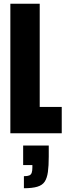

<svg xmlns="http://www.w3.org/2000/svg" viewBox="-20 -708 359 1020"><path d="M35 0V-688H191V-140H308V0ZM107 292V228Q126 228 135.5 224Q145 220 148.5 209.5Q152 199 152 182V169H103V65H239V124Q239 173 234.5 205.5Q230 238 217.5 257Q205 276 178 284Q151 292 107 292Z"/></svg>

Font: Saira ExtraCondensed Black
Style: Regular
Weight: 900
Width: 2
Designer: Hector Gatti with collaboration of the Omnibus-Type team
Foundry: Omnibus-Type
Version: Version 1.101